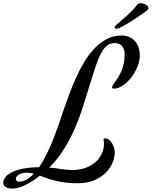

<svg xmlns="http://www.w3.org/2000/svg" viewBox="-260 -1006 919 1163"><path d="M586.9 -667Q586.9 -648.4 580.8 -626.5Q574.7 -604.5 563.7 -582.5Q552.7 -560.5 537.6 -540.3Q522.5 -520 504.9 -504.2Q487.3 -488.3 468 -478.8Q448.7 -469.2 429.2 -469.2Q423.8 -469.2 421.4 -471.9Q418.9 -474.6 418.9 -477.1Q418.9 -483.4 424.6 -491.9Q430.2 -500.5 438.7 -512.5Q447.3 -524.4 457 -540Q466.8 -555.7 475.3 -575.7Q483.9 -595.7 489.5 -620.8Q495.1 -646 495.1 -676.8Q495.1 -694.3 490.2 -707.3Q485.4 -720.2 477.3 -728.8Q469.2 -737.3 458.5 -741.2Q447.8 -745.1 436 -745.1Q407.2 -745.1 386.7 -728.3Q366.2 -711.4 349.9 -679.4Q333.5 -647.5 318.4 -601.6Q303.2 -555.7 285.2 -497.1Q274.9 -463.9 262.9 -423.8Q251 -383.8 236.1 -339.8Q221.2 -295.9 202.4 -249.5Q183.6 -203.1 159.7 -158Q135.7 -112.8 105.7 -70.3Q75.7 -27.8 38.1 8.8Q57.6 10.3 75.7 12.9Q93.8 15.6 110.8 18.1Q127.9 20.5 145 22.2Q162.1 23.9 180.2 23.9Q221.2 23.9 256.1 11.5Q291 -1 316.4 -22.7Q341.8 -44.4 356 -74Q370.1 -103.5 370.1 -138.2Q370.1 -144 368.7 -148.4Q367.2 -152.8 367.2 -158.2Q367.2 -163.6 370.1 -165.8Q373 -168 376 -168Q390.1 -168 401.1 -158.9Q412.1 -149.9 419.7 -136.7Q427.2 -123.5 431.2 -108.9Q435.1 -94.2 435.1 -83Q435.1 -54.2 421.9 -21.2Q408.7 11.7 381.3 39.6Q354 67.4 311.5 85.7Q269 104 210 104Q168 104 134.5 99.6Q101.1 95.2 73.7 88.4Q46.4 81.5 23.9 73.5Q1.5 65.4 -18.1 58.1Q-47.9 81.1 -72.8 96.2Q-97.7 111.3 -118.2 120.1Q-138.7 128.9 -155 132.6Q-171.4 136.2 -184.1 136.2Q-200.7 136.2 -211.4 133.1Q-222.2 129.9 -228.5 125Q-234.9 120.1 -237.5 114Q-240.2 107.9 -240.2 102.1Q-240.2 82 -225.6 64.9Q-210.9 47.9 -183.1 34.9Q-155.3 22 -114.7 14.6Q-74.2 7.3 -22.9 6.8Q-4.4 -20.5 12.7 -53.2Q29.8 -85.9 44.7 -120.1Q59.6 -154.3 72.5 -188.5Q85.4 -222.7 95.9 -253.2Q106.4 -283.7 114.7 -308.8Q123 -334 128.9 -350.1Q142.6 -389.2 160.2 -437Q177.7 -484.9 200 -533.9Q222.2 -583 249.8 -629.4Q277.3 -675.8 311.3 -711.7Q345.2 -747.6 386.2 -769.3Q427.2 -791 476.1 -791Q499.5 -791 519.5 -783.2Q539.6 -775.4 554.7 -759.8Q569.8 -744.1 578.4 -720.9Q586.9 -697.8 586.9 -667ZM-145 94.2Q-120.1 94.2 -97.9 81.5Q-75.7 68.8 -55.2 45.9Q-75.7 40 -99.1 40Q-112.3 40 -124 43Q-135.7 45.9 -144.5 50.8Q-153.3 55.7 -158.7 62.5Q-164.1 69.3 -164.1 77.1Q-164.1 84 -159.2 89.1Q-154.3 94.2 -145 94.2ZM570.3 -977.1Q573.2 -981.4 579.3 -983.9Q585.4 -986.3 592.3 -986.3Q600.1 -986.3 608.4 -984.1Q616.7 -981.9 623.5 -977.8Q630.4 -973.6 634.8 -968.3Q639.2 -962.9 639.2 -957Q639.2 -952.6 636.2 -948.2Q634.3 -945.8 625.2 -938.7Q616.2 -931.6 602.3 -921.9Q588.4 -912.1 571 -900.4Q553.7 -888.7 535.2 -877.2Q516.6 -865.7 498 -855.2Q479.5 -844.7 463.9 -836.9Q458 -834 453.6 -833Q449.2 -832 446.3 -832Q439.9 -832 437 -834.5Q434.1 -836.9 434.1 -840.3Q434.1 -845.2 439.9 -851.1Q460 -869.1 478 -884.5Q496.1 -899.9 512.5 -914.6Q528.8 -929.2 543.2 -944.3Q557.6 -959.5 570.3 -977.1Z"/></svg>

Font: Mervale Script
Style: Regular
Weight: 400
Designer: Astigmatic (AOETI)
Foundry: Astigmatic (AOETI)
Version: Version 1.000